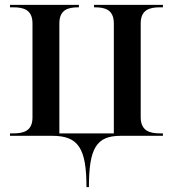

<svg xmlns="http://www.w3.org/2000/svg" viewBox="-20 -556 716 786"><path d="M334 210H344C344 50 375 0 474 0H647V-10H635C595 -10 556 -19 556 -76V-460C556 -518 595 -526 635 -526H647V-536H365V-526H368C408 -526 446 -518 446 -460V-10H223V-460C223 -518 261 -526 301 -526H303V-536H21V-526H34C74 -526 113 -518 113 -460V-75C113 -18 74 -10 34 -10H21V0H194C300 0 334 50 334 210Z"/></svg>

Font: Noto Serif Display Medium
Style: Regular
Weight: 500
Designer: Monotype Design Team
Foundry: Monotype Imaging Inc.
Version: Version 2.009